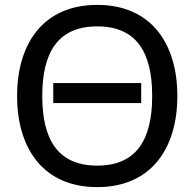

<svg xmlns="http://www.w3.org/2000/svg" viewBox="-20 -754 794 786"><path d="M378 -646C538 -646 603 -541 603 -361C603 -181 538 -76 378 -76C218 -76 153 -181 153 -361C153 -541 218 -646 378 -646ZM706 -361C706 -579 596 -734 378 -734C160 -734 50 -579 50 -361C50 -143 160 12 378 12C596 12 706 -143 706 -361ZM558 -414H198V-332H558Z"/></svg>

Font: Perun
Style: Regular
Weight: 400
Foundry: Copyright (c) Stefan Peev, Context Ltd, 2016
Version: Version 1.089